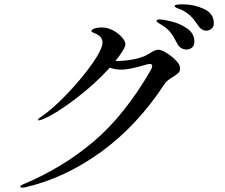

<svg xmlns="http://www.w3.org/2000/svg" viewBox="-20 -865 1040 888"><path d="M969 -757Q969 -741 958 -732Q947 -723 934 -723Q924 -723 913.5 -729.5Q903 -736 896 -748Q876 -777 860.5 -792Q845 -807 819 -820Q811 -823 804 -825.5Q797 -828 792.5 -831Q788 -834 788 -837Q788 -842 798.5 -843.5Q809 -845 828 -845Q876 -845 922.5 -824Q969 -803 969 -757ZM879 -673Q879 -654 868 -645Q857 -636 842 -636Q830 -636 818.5 -642.5Q807 -649 800 -663Q784 -695 768.5 -715Q753 -735 727 -750Q722 -753 713 -758.5Q704 -764 704 -768Q704 -775 718 -775Q735 -775 774 -765.5Q813 -756 846 -733Q879 -710 879 -673ZM813 -549Q813 -536 805.5 -528.5Q798 -521 781 -510Q766 -501 756.5 -493.5Q747 -486 740 -475Q614 -283 447 -162Q280 -41 94 2L83 3Q74 3 74 -3Q74 -7 88 -13Q268 -88 412.5 -210Q557 -332 678 -542Q684 -553 684 -560Q684 -569 673 -569Q667 -569 659 -567Q618 -555 590.5 -549Q563 -543 539 -543Q514 -543 488 -552Q418 -475 325.5 -405Q233 -335 174 -312Q162 -308 160 -308Q156 -308 156 -311Q156 -314 160 -317.5Q164 -321 171 -325Q226 -363 293 -433.5Q360 -504 407 -571Q454 -638 454 -669Q454 -698 414 -713Q403 -717 403 -722Q403 -727 414 -732Q429 -738 452 -738Q478 -738 503 -724.5Q528 -711 544 -692.5Q560 -674 560 -660Q560 -651 550 -634Q535 -609 514 -583H522Q559 -583 599.5 -591Q640 -599 663 -613Q669 -616 680 -623Q691 -630 699 -632.5Q707 -635 714 -635Q726 -635 750.5 -620Q775 -605 794 -585Q813 -565 813 -549Z"/></svg>

Font: Shippori Mincho Medium
Style: Regular
Weight: 500
Designer: FONTDASU
Foundry: FONTDASU / Google Inc. / but / Adobe
Version: Version 3.110; ttfautohint (v1.8.3)